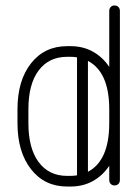

<svg xmlns="http://www.w3.org/2000/svg" viewBox="-20 -679 511 703"><path d="M44 -228V-279Q44 -384 93.5 -447Q143 -510 226 -510H238Q284 -510 320 -490Q356 -470 380 -434V-639Q380 -648 385.5 -653.5Q391 -659 399 -659Q408 -659 413.5 -653.5Q419 -648 419 -639V-20Q419 -11 413.5 -5.5Q408 0 399 0Q391 0 385.5 -5.5Q380 -11 380 -20V-72Q356 -36 320 -16Q284 4 238 4H226Q143 4 93.5 -59.5Q44 -123 44 -228ZM84 -228Q84 -136 121.5 -85.5Q159 -35 226 -35H238Q250 -35 262 -37V-469Q250 -471 238 -471H226Q159 -471 121.5 -421Q84 -371 84 -279ZM380 -279Q380 -415 302 -456V-50Q380 -91 380 -228Z"/></svg>

Font: Libertine Sup Light
Style: Regular
Weight: 300
Designer: Bastien Sozeau
Foundry: NBR — Bastien Sozeau
Version: Version 2.003; ttfautohint (v1.8.4.7-5d5b);gftools[0.9.33]